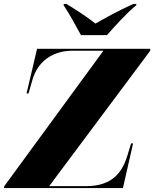

<svg xmlns="http://www.w3.org/2000/svg" viewBox="-28 -964 790 984"><path d="M387 -784H520C563 -832 614 -890 670 -937L671 -944H656C583 -912 501 -866 461 -843C430 -868 379 -904 312 -944H299L298 -937C321 -905 366 -822 387 -784ZM-8 0H602L654 -229H644L624 -164C591 -56 523 -10 412 -10H224L742 -704V-714H162L108 -485H118L138 -554C170 -666 262 -704 341 -704H502L-6 -10Z"/></svg>

Font: Noto Serif Display Black
Style: Italic
Weight: 900
Italic angle: -12°
Designer: Monotype Design Team
Foundry: Monotype Imaging Inc.
Version: Version 2.009